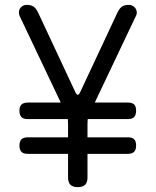

<svg xmlns="http://www.w3.org/2000/svg" viewBox="-20 -760 640 790"><path d="M300 10Q280 10 270 0.5Q260 -9 260 -30V-127H94Q76 -127 68 -135.5Q60 -144 60 -161Q60 -179 68.5 -187Q77 -195 95 -195H260V-251Q260 -256 259.5 -261Q259 -266 259 -270H94Q76 -270 68 -278.5Q60 -287 60 -305Q60 -322 68.5 -330Q77 -338 95 -338H230L60 -696Q57 -705 58 -713Q59 -721 63.5 -727Q68 -733 75 -736.5Q82 -740 89 -740Q105 -740 115.5 -734.5Q126 -729 136 -710L290 -381Q295 -370 300 -370Q305 -370 310 -381L464 -710Q474 -729 484.5 -734.5Q495 -740 511 -740Q518 -740 525 -736.5Q532 -733 536.5 -727Q541 -721 542.5 -713Q544 -705 540 -696L370 -338H506Q524 -338 532 -330Q540 -322 540 -305Q540 -287 532 -278.5Q524 -270 506 -270H341Q341 -266 340.5 -261Q340 -256 340 -251V-195H506Q524 -195 532 -187Q540 -179 540 -161Q540 -144 532 -135.5Q524 -127 506 -127H340V-30Q340 -9 330 0.5Q320 10 300 10Z"/></svg>

Font: Maple Mono Light
Style: Regular
Weight: 300
Monospace: yes
Designer: subframe7536
Version: Version 7.000